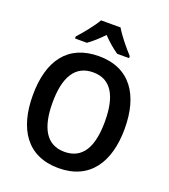

<svg xmlns="http://www.w3.org/2000/svg" viewBox="-166 -1056 1044 1185"><g transform="rotate(20 356.0 -463.5)"><path d="M420 -937H292C268 -894 214 -829 179 -790V-777H257C287 -798 322 -829 355 -864C388 -829 424 -799 456 -777H534V-790C497 -830 445 -893 420 -937ZM658 -358C658 -579 561 -725 357 -725C153 -725 54 -587 54 -359C54 -139 149 10 356 10C561 10 658 -138 658 -358ZM184 -358C184 -524 238 -619 357 -619C475 -619 528 -525 528 -358C528 -191 475 -97 356 -97C238 -97 184 -192 184 -358Z"/></g></svg>

Font: Noto Sans Devanagari UI SemiCondensed SemiBold
Style: Regular
Weight: 600
Width: 4
Designer: Jelle Bosma - Monotype Design Team
Foundry: Monotype Imaging Inc.
Version: Version 2.004